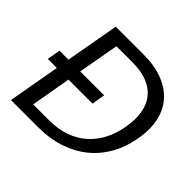

<svg xmlns="http://www.w3.org/2000/svg" viewBox="-169 -880 1062 1062"><g transform="rotate(45 362.5 -348.5)"><path d="M42 -383H112L168 -697H385Q471 -697 535 -672.5Q599 -648 639 -603Q679 -558 693 -493Q707 -428 692 -347Q678 -266 641 -201.5Q604 -137 548.5 -92.5Q493 -48 420 -24Q347 0 262 0H45L99 -305H28ZM275 -70Q343 -70 398 -89.5Q453 -109 494 -145Q535 -181 561.5 -232Q588 -283 599 -347Q610 -411 601.5 -462Q593 -513 564.5 -549Q536 -585 488 -604Q440 -623 372 -623H247L204 -383H391L378 -305H190L149 -70Z"/></g></svg>

Font: SVN-Poppins
Style: Italic
Weight: 400
Italic angle: -10°
Designer: Ninad Kale (Devanagari), Jonny Pinhorn (Latin)
Foundry: Indian Type Foundry
Version: Version 3.002 2017; ttfautohint (v1.8.3)